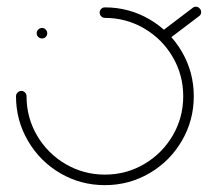

<svg xmlns="http://www.w3.org/2000/svg" viewBox="-20 -540 611 560"><path d="M87 -443Q87 -449.3 91.7 -453.9Q96.3 -458.5 102.6 -458.5Q108.9 -458.5 113.3 -453.9Q117.8 -449.3 117.8 -443Q117.8 -436.7 113.3 -432.2Q108.9 -427.8 102.6 -427.8Q96.3 -427.8 91.7 -432.2Q87 -436.7 87 -443ZM270.7 -503.3Q270.7 -509.6 275.2 -514.1Q279.6 -518.5 285.9 -518.5Q356.3 -518.5 415.9 -483.7Q475.6 -448.9 510.4 -389.3Q545.2 -329.6 545.2 -259.3Q545.2 -188.9 510.4 -129.3Q475.6 -69.6 415.9 -34.8Q356.3 0 285.9 0Q215.2 0 155.7 -34.8Q96.3 -69.6 61.5 -129.3Q26.7 -188.9 26.7 -259.3Q26.7 -265.6 31.3 -270.2Q35.9 -274.8 42.2 -274.8Q48.5 -274.8 53 -270.2Q57.4 -265.6 57.4 -259.3Q57.4 -197 88.1 -144.6Q118.9 -92.2 171.3 -61.5Q223.7 -30.7 285.9 -30.7Q348.1 -30.7 400.6 -61.5Q453 -92.2 483.7 -144.6Q514.4 -197 514.4 -259.3Q514.4 -321.5 483.7 -373.9Q453 -426.3 400.6 -457Q348.1 -487.8 285.9 -487.8Q279.6 -487.8 275.2 -492.4Q270.7 -497 270.7 -503.3ZM469.3 -427.4Q463 -427.4 458.3 -431.9Q453.7 -436.3 453.7 -442.6Q453.7 -450.4 460 -454.8L541.9 -517Q545.9 -520.4 551.1 -520.4Q557.4 -520.4 562 -515.7Q566.7 -511.1 566.7 -504.8Q566.7 -497 560.7 -493L478.5 -430.7Q474.8 -427.4 469.3 -427.4Z"/></svg>

Font: 26F Galaxy Sans Ultra Light
Style: Regular
Weight: 200
Designer: C₂₉H₂₅N₃O₅
Version: Version 1.100